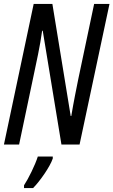

<svg xmlns="http://www.w3.org/2000/svg" viewBox="-20 -734 576 975"><path d="M0 0H77L154 -366C162 -404 184 -502 194 -578H197L292 0H384L536 -714H458L377 -330C369 -290 354 -217 342 -145H339L246 -714H151ZM102 207V221H148C182 187 234 113 248 71V61H172C159 103 124 174 102 207Z"/></svg>

Font: Noto Sans ExtraCondensed
Style: Italic
Weight: 400
Width: 2
Italic angle: -12°
Designer: Monotype Design Team
Foundry: Monotype Imaging Inc.
Version: Version 2.013